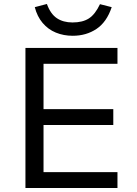

<svg xmlns="http://www.w3.org/2000/svg" viewBox="-20 -946 691 966"><path d="M108 0V-705H571V-625H199V-397H550V-317H199V-80H571V0ZM346 -766Q300 -766 261 -782Q222 -798 194.5 -830.5Q167 -863 155 -910L216 -926Q234 -876 266 -854.5Q298 -833 345 -833Q396 -833 427.5 -853.5Q459 -874 483 -925L542 -910Q517 -835 465.5 -800.5Q414 -766 346 -766Z"/></svg>

Font: Nunito Sans 7pt
Style: Regular
Weight: 400
Designer: Vernon Adams
Foundry: Vernon Adams
Version: Version 3.101;gftools[0.9.27]